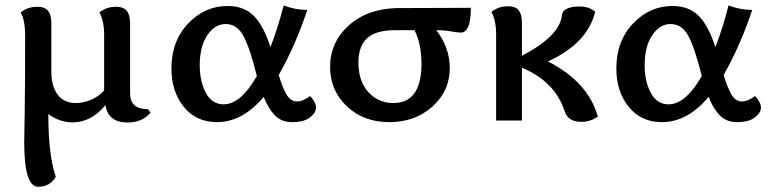

<svg xmlns="http://www.w3.org/2000/svg" viewBox="-20 -447 2856 712"><path d="M121.6 245.6Q69.8 245.6 69.8 80.6Q69.8 69.3 71.5 -23.7Q73.2 -116.7 73.2 -315.9Q73.2 -372.1 56.6 -400.9Q82.5 -421.9 118.2 -421.9Q146.5 -421.9 158.4 -406.5Q170.4 -391.1 170.4 -360.4V-182.1Q170.4 -127.9 193.6 -96.4Q216.8 -64.9 261.2 -64.9Q288.1 -64.9 316.2 -76.4Q344.2 -87.9 366.2 -111.3V-315.9Q366.2 -370.1 348.6 -400.9Q374.5 -421.9 410.2 -421.9Q438.5 -421.9 450.4 -406.5Q462.4 -391.1 462.4 -360.4V-100.6Q462.4 -42 529.3 -42L538.1 -28.8Q507.3 7.3 453.1 7.3Q381.3 7.3 371.1 -57.1Q317.9 6.8 249.5 6.8Q201.2 6.8 159.2 -23.9Q159.2 129.9 187 208.5Q165.5 245.6 121.6 245.6Z M1063 5.9Q1022.5 5.9 997.8 -20.8Q973.1 -47.4 958 -87.9Q879.4 5.9 784.7 5.9Q707.5 5.9 661.6 -50.8Q615.7 -107.4 615.7 -192.9Q615.7 -294.9 677.7 -359.9Q739.7 -424.8 823.7 -424.8Q886.2 -424.8 922.6 -386.7Q959 -348.6 982.9 -272Q1012.7 -349.6 1031.7 -426.8Q1075.7 -410.2 1119.6 -410.2Q1075.2 -277.3 1013.7 -168.9Q1026.9 -124 1042 -97.4Q1057.1 -70.8 1082 -70.8Q1103 -70.8 1129.9 -90.8Q1151.9 -67.9 1151.9 -47.9Q1151.9 -29.3 1129.6 -11.7Q1107.4 5.9 1063 5.9ZM809.1 -60.1Q872.6 -60.1 932.6 -165Q906.7 -269 882.8 -313.5Q858.9 -357.9 816.9 -357.9Q776.9 -357.9 748.8 -316.4Q720.7 -274.9 720.7 -205.1Q720.7 -145.5 743.4 -102.8Q766.1 -60.1 809.1 -60.1Z M1423.8 5.9Q1328.1 5.9 1266.1 -53Q1204.1 -111.8 1204.1 -198.2Q1204.1 -290 1272.7 -352.1Q1341.3 -414.1 1451.2 -417L1726.1 -418Q1726.1 -326.2 1688.5 -326.2Q1675.8 -326.2 1652.3 -330.6Q1628.9 -335 1598.1 -335Q1647.9 -270 1647.9 -194.8Q1647.9 -109.4 1583.5 -51.8Q1519 5.9 1423.8 5.9ZM1439 -64.9Q1541 -64.9 1543 -206.1Q1543 -285.6 1517.1 -335H1443.8Q1374 -335 1341.6 -305.4Q1309.1 -275.9 1309.1 -215.8Q1309.1 -145.5 1346.2 -105.2Q1383.3 -64.9 1439 -64.9Z M2135.3 4.9Q2086.4 4.9 2073.7 -34.7Q2038.1 -145 1915.5 -195.8V0H1819.8V-317.9Q1819.8 -372.1 1802.2 -402.8Q1828.1 -423.8 1863.8 -423.8Q1892.1 -423.8 1903.8 -408.4Q1915.5 -393.1 1915.5 -362.3V-240.2Q2055.7 -313.5 2063.5 -389.6Q2066.9 -422.9 2130.4 -422.9Q2165 -422.9 2187 -403.3Q2159.2 -286.6 2012.2 -219.2Q2161.6 -142.6 2196.8 -14.6Q2169.9 4.9 2135.3 4.9Z M2712.9 5.9Q2672.4 5.9 2647.7 -20.8Q2623 -47.4 2607.9 -87.9Q2529.3 5.9 2434.6 5.9Q2357.4 5.9 2311.5 -50.8Q2265.6 -107.4 2265.6 -192.9Q2265.6 -294.9 2327.6 -359.9Q2389.6 -424.8 2473.6 -424.8Q2536.1 -424.8 2572.5 -386.7Q2608.9 -348.6 2632.8 -272Q2662.6 -349.6 2681.6 -426.8Q2725.6 -410.2 2769.5 -410.2Q2725.1 -277.3 2663.6 -168.9Q2676.8 -124 2691.9 -97.4Q2707 -70.8 2731.9 -70.8Q2752.9 -70.8 2779.8 -90.8Q2801.8 -67.9 2801.8 -47.9Q2801.8 -29.3 2779.5 -11.7Q2757.3 5.9 2712.9 5.9ZM2459 -60.1Q2522.5 -60.1 2582.5 -165Q2556.6 -269 2532.7 -313.5Q2508.8 -357.9 2466.8 -357.9Q2426.8 -357.9 2398.7 -316.4Q2370.6 -274.9 2370.6 -205.1Q2370.6 -145.5 2393.3 -102.8Q2416 -60.1 2459 -60.1Z"/></svg>

Font: Bainsley
Style: Regular
Weight: 400
Designer: Paul James MIller
Foundry: High-Logic / Made with FontCreator
Version: Version 1.411;March 28, 2021;FontCreator 13.0.0.2683 64-bit